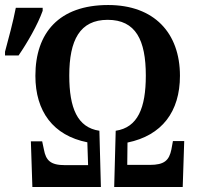

<svg xmlns="http://www.w3.org/2000/svg" viewBox="-61 -745 791 765"><path d="M68 0H341L335 -224C247 -237 215 -315 215 -444C215 -585 257 -666 368 -666C480 -666 520 -585 520 -444C520 -315 488 -237 400 -224L394 0H667L673 -183H628L622 -150C613 -106 594 -88 536 -88H446L447 -177C584 -205 656 -300 656 -443C656 -614 553 -725 370 -725C174 -725 80 -614 80 -443C80 -301 151 -205 287 -178L290 -87H198C140 -87 122 -106 114 -149L107 -182H62ZM-41 -524H13C48 -575 89 -646 109 -702V-714H2C-9 -657 -27 -591 -41 -539Z"/></svg>

Font: Noto Serif Condensed Semi
Style: Regular
Weight: 600
Width: 3
Designer: Monotype Design Team
Foundry: Monotype Imaging Inc.
Version: Version 1.002